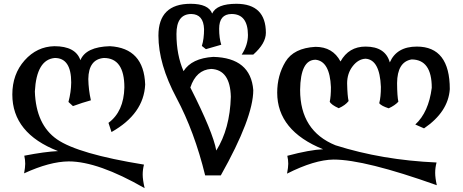

<svg xmlns="http://www.w3.org/2000/svg" viewBox="-20 -734 2458 1019"><path d="M747.6 264.6Q500 122.6 344.7 122.6Q243.7 123.5 107.9 186Q113.8 153.8 113.8 135.3Q113.8 114.3 108.9 92.3Q219.2 70.8 288.1 67.9Q45.4 -26.4 45.4 -232.4Q45.4 -340.3 110.6 -413.6Q175.8 -486.8 268.6 -488.8Q381.3 -488.8 406.7 -414.6Q436 -485.4 563.5 -488.8Q743.7 -478.5 750.5 -285.2Q743.2 -129.9 571.8 -33.2L555.7 -82Q637.2 -142.1 640.1 -270Q640.1 -426.3 531.2 -426.3Q450.2 -419.4 448.7 -314.5Q449.7 -257.8 462.4 -201.7Q418 -189.5 367.2 -170.9L343.3 -192.9Q357.4 -246.1 357.9 -296.4Q357.9 -426.3 271 -426.3Q173.8 -418 165 -248.5Q170.9 -71.8 282.7 5.6Q394.5 83 744.1 139.6Q737.3 166 737.3 192.9Q737.3 219.7 747.6 264.6Z M1127.9 64.9Q1200.2 -50.3 1205.1 -220.2Q1201.7 -363.8 1100.6 -368.2Q1021 -363.3 990.2 -269.5Q1110.4 -32.7 1127.9 64.9ZM1151.9 196.8H1068.8Q1012.2 -35.2 916.5 -214.6Q820.8 -394 820.8 -544.9Q820.8 -713.9 991.7 -713.9Q1086.4 -713.9 1106 -662.1Q1129.9 -713.9 1234.9 -713.9Q1390.6 -713.4 1391.1 -560.1Q1391.1 -503.4 1324.2 -444.3H1262.7Q1295.9 -494.6 1295.9 -548.3Q1295.4 -659.7 1209 -659.7Q1143.1 -659.2 1143.1 -581.5Q1143.1 -531.2 1154.3 -496.6L1072.8 -473.1L1051.3 -490.2Q1063 -527.3 1063 -579.6Q1060.1 -658.7 995.1 -659.7Q916.5 -659.2 916.5 -553.7Q916.5 -442.9 954.1 -356.4Q997.1 -424.8 1111.8 -432.1Q1310.5 -427.2 1324.2 -255.9Q1324.2 -109.4 1151.9 196.8Z M2298.3 249Q1916 112.8 1750.5 112.8Q1649.4 113.8 1503.4 187.5Q1509.8 153.8 1509.8 135.3Q1509.8 114.3 1504.9 92.8Q1624 61 1694.8 58.1Q1451.2 -40.5 1451.2 -242.2Q1451.2 -334 1495.1 -406.5Q1539.1 -479 1654.3 -485.4Q1746.1 -485.4 1787.1 -407.7Q1831.1 -486.8 1919.9 -486.8Q2025.4 -486.8 2048.8 -402.8Q2085.4 -486.8 2192.4 -486.8Q2367.2 -486.8 2367.2 -260.7Q2358.9 -140.1 2230.5 -52.7L2184.1 -73.2Q2254.9 -138.2 2271.5 -268.1Q2271.5 -418.5 2164.1 -418.5Q2088.4 -405.3 2087.4 -293Q2087.9 -223.6 2094.2 -194.3Q2076.7 -174.8 2043 -159.2Q2004.4 -171.4 1992.7 -186Q2001.5 -218.8 2001.5 -272.9Q1995.6 -418 1919.9 -422.4Q1880.9 -420.4 1851.6 -382.3Q1822.3 -344.2 1822.3 -291.5Q1823.7 -224.1 1830.1 -197.8Q1813 -175.3 1777.8 -159.7Q1737.8 -177.7 1730 -194.3Q1736.3 -221.2 1736.3 -271.5Q1730.5 -409.2 1654.8 -417Q1574.7 -417 1572.8 -256.8Q1572.8 -39.1 1760.7 37.1Q2008.3 115.7 2296.9 128.4Q2289.6 156.2 2289.6 183.1Q2289.6 210 2298.3 249Z"/></svg>

Font: Kelvinch
Style: Bold
Weight: 700
Designer: Paul James Miller
Foundry: High-Logic / Made with FontCreator
Version: Version 3.501;March 28, 2021;FontCreator 13.0.0.2683 64-bit